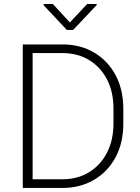

<svg xmlns="http://www.w3.org/2000/svg" viewBox="-20 -931 695 951"><path d="M123 0V-43H288.1Q364.3 -43 421.4 -78.1Q478.5 -113.3 510.3 -175.5Q542 -237.8 542 -319.3V-393.1Q542 -475.6 510.3 -537.1Q478.5 -598.6 421.9 -633.3Q365.2 -668 290.5 -668H120.1V-710.9H290.5Q377.9 -710.9 445.8 -670.9Q513.7 -630.9 552.2 -559.3Q590.8 -487.8 590.8 -391.6V-319.3Q590.8 -223.1 552.2 -151.6Q513.7 -80.1 445.3 -40Q377 0 288.1 0ZM141.6 0H92.8V-710.9H141.6ZM459 -906.2 342.3 -782.7H311L196.3 -904.8V-911.1H241.7L326.2 -819.8L411.6 -911.1H459Z"/></svg>

Font: Heebo ExtraLight
Style: Regular
Weight: 250
Designer: Oded Ezer
Foundry: Ezer Type House
Version: Version 3.100